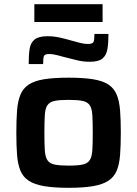

<svg xmlns="http://www.w3.org/2000/svg" viewBox="-20 -889 655 917"><path d="M308 8Q237 8 190.5 0Q144 -8 117 -26Q90 -44 77.5 -74Q65 -104 61.5 -149Q58 -194 58 -255Q58 -317 61.5 -361.5Q65 -406 77.5 -436.5Q90 -467 117 -485Q144 -503 190.5 -510.5Q237 -518 308 -518Q378 -518 424.5 -510.5Q471 -503 498 -485Q525 -467 537.5 -436.5Q550 -406 553.5 -361.5Q557 -317 557 -255Q557 -194 553.5 -149Q550 -104 537.5 -74Q525 -44 498 -26Q471 -8 424.5 0Q378 8 308 8ZM307 -98Q351 -98 374.5 -103Q398 -108 408.5 -124Q419 -140 421 -171.5Q423 -203 423 -255Q423 -308 421 -339.5Q419 -371 408.5 -386.5Q398 -402 374.5 -407Q351 -412 307 -412Q264 -412 240.5 -407Q217 -402 206.5 -386.5Q196 -371 194 -339.5Q192 -308 192 -255Q192 -203 194 -171.5Q196 -140 206.5 -124Q217 -108 241 -103Q265 -98 307 -98ZM117 -583Q117 -626 121.5 -655.5Q126 -685 145.5 -700.5Q165 -716 207 -716Q237 -716 266 -709.5Q295 -703 322 -695Q344 -689 363 -684Q382 -679 400 -679Q423 -679 427 -689.5Q431 -700 431 -727H498Q498 -684 493 -654.5Q488 -625 469.5 -609.5Q451 -594 409 -594Q377 -594 349 -601Q321 -608 293 -615Q271 -621 251 -626Q231 -631 215 -631Q193 -631 189.5 -620.5Q186 -610 186 -583ZM144 -784V-869H470V-784Z"/></svg>

Font: Saira SemiExpanded SemiBold
Style: Regular
Weight: 600
Width: 6
Designer: Hector Gatti with collaboration of the Omnibus-Type team
Foundry: Omnibus-Type
Version: Version 1.101